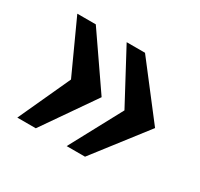

<svg xmlns="http://www.w3.org/2000/svg" viewBox="-91 -568 621 597"><g transform="rotate(30 219.5 -269.5)"><path d="M208 -83 308.1 -269 208 -456.1H273.9L418 -269L273.9 -83ZM30.8 -83 116.2 -269 30.8 -456.1H97.2L226.1 -269L97.2 -83Z"/></g></svg>

Font: Montagu Slab 144pt Medium
Style: Regular
Weight: 500
Designer: Florian Karsten
Foundry: Florian Karsten
Version: Version 1.000